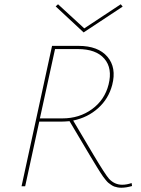

<svg xmlns="http://www.w3.org/2000/svg" viewBox="-20 -873 663 900"><path d="M555 -842 372 -721 241 -843 252 -853 375 -740 546 -853ZM597 -15 599 -1Q571 7 549 7Q540 7 531.5 5.5Q523 4 516 1.5Q509 -1 501 -6.5Q493 -12 488 -16Q483 -20 475 -30Q467 -40 463 -45.5Q459 -51 450 -65Q441 -79 436.5 -86.5Q432 -94 421 -112Q410 -130 404 -140L306 -305Q282 -303 268 -303H164L98 0H81L224 -658H348Q440 -658 483.5 -607Q527 -556 506 -475Q489 -410 440 -366Q391 -322 323 -308L419 -146Q474 -54 491 -35Q517 -7 553 -7Q574 -7 597 -15ZM167 -318H272Q352 -318 411.5 -361.5Q471 -405 489 -477Q508 -553 469 -598Q430 -643 345 -643H238Z"/></svg>

Font: EauTestInfant Thin
Style: Italic
Weight: 250
Italic angle: -12°
Designer: Christian Thalmann (Catharsis Fonts)
Version: Version 0.001;PS 000.001;hotconv 1.0.88;makeotf.lib2.5.64775